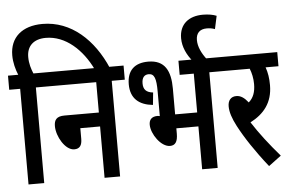

<svg xmlns="http://www.w3.org/2000/svg" viewBox="-58 -982 1643 1084"><g transform="rotate(-5 763.0 -440.5)"><path d="M151 -542H225V-622H144C133 -649 123 -679 123 -717C123 -779 162 -816 231 -816C343 -816 436 -729 491 -615H577C507 -778 382 -896 219 -896C103 -896 34 -835 34 -734C34 -693 45 -653 58 -622H0V-542H62V0H151Z M213 -622V-542H493V-370H298C253 -370 239 -350 239 -315C239 -256 286 -175 337 -175C368 -175 381 -194 381 -231V-291H493V0H581V-542H655V-622Z M795 -632C719 -632 675 -593 675 -514C675 -433 723 -394 801 -386L808 -456C769 -460 753 -478 753 -512C753 -546 768 -561 792 -561C824 -561 834 -533 834 -460V-320L822 -322C787 -322 773 -304 773 -276C773 -224 826 -147 877 -147C906 -147 921 -166 921 -213V-243H1046V0H1134V-542H1208V-622H966V-542H1046V-322H921V-468C921 -568 890 -632 795 -632Z M1045 -615H1128C1098 -653 1080 -692 1080 -729C1080 -768 1101 -790 1141 -790C1156 -790 1172 -788 1187 -782L1203 -856C1184 -864 1157 -869 1126 -869C1047 -869 992 -828 992 -747C992 -696 1016 -650 1045 -615Z M1495 -38C1436 -106 1381 -177 1341 -240C1418 -280 1469 -340 1469 -440C1469 -479 1464 -511 1453 -542H1526V-622H1196V-542H1363C1373 -518 1380 -486 1380 -454C1380 -409 1368 -376 1341 -353C1320 -380 1299 -395 1274 -395C1243 -395 1226 -374 1226 -341C1226 -308 1238 -272 1262 -226C1298 -158 1351 -77 1424 15Z"/></g></svg>

Font: Noto Sans Devanagari ExtraCondensed Medium
Style: Regular
Weight: 500
Width: 2
Designer: Jelle Bosma - Monotype Design Team
Foundry: Monotype Imaging Inc.
Version: Version 2.004